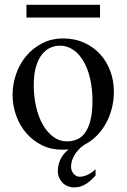

<svg xmlns="http://www.w3.org/2000/svg" viewBox="-20 -624 540 819"><path d="M387.7 125Q379.4 133.3 370.1 142.3Q360.8 151.4 349.9 158.7Q338.9 166 325.7 170.7Q312.5 175.3 296.4 175.3Q280.8 175.3 267.8 169.7Q254.9 164.1 245.8 154.5Q236.8 145 231.7 132.3Q226.6 119.6 226.6 105.5Q226.6 71.3 245.1 43Q255.4 27.3 272.5 13.2Q259.3 14.6 245.1 14.6Q198.2 14.6 159.4 -4.4Q120.6 -23.4 92.5 -55.7Q64.5 -87.9 49.1 -130.4Q33.7 -172.9 33.7 -219.2Q33.7 -264.6 48.6 -307.9Q63.5 -351.1 91.6 -384.8Q119.6 -418.5 159.7 -439.2Q199.7 -460 250 -460Q298.3 -460 337.9 -442.4Q377.4 -424.8 406 -394Q434.6 -363.3 450.2 -321.5Q465.8 -279.8 465.8 -231.9Q465.8 -203.1 459.7 -173.6Q453.6 -144 441.4 -116.7Q429.2 -89.4 410.6 -65.4Q392.1 -41.5 367.7 -23.4Q355.5 -14.6 341.8 -7.8Q334 -2.4 324.2 5.4Q314 14.6 304.7 27.1Q295.4 39.6 289.3 54.9Q283.2 70.3 283.2 88.4Q283.2 95.2 285.6 102.5Q288.1 109.9 293 116Q297.9 122.1 304.4 126Q311 129.9 319.8 129.9Q335 129.9 352.5 122.1Q370.1 114.3 387.7 98.1ZM374.5 -194.3Q374.5 -244.1 364.7 -287.1Q355 -330.1 336.9 -361.6Q318.8 -393.1 293 -411.1Q267.1 -429.2 234.9 -429.2Q215.8 -429.2 196 -420.9Q176.3 -412.6 160.2 -393.1Q144 -373.5 134 -341.1Q124 -308.6 124 -259.8Q124 -211.9 134 -168.5Q144 -125 162.6 -92.3Q181.2 -59.6 207.3 -40.3Q233.4 -21 265.6 -21Q290 -21 310.1 -30Q330.1 -39.1 344.2 -59.6Q358.4 -80.1 366.5 -113.3Q374.5 -146.5 374.5 -194.3ZM92.8 -549.3V-603.5H406.7V-549.3Z"/></svg>

Font: Doulos SIL
Style: Regular
Weight: 400
Designer: Walt Agee, Victor Gaultney, Peter Martin, Debbi Hosken
Foundry: SIL International
Version: Version 4.110; 2011; Maintenance release